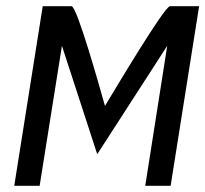

<svg xmlns="http://www.w3.org/2000/svg" viewBox="-20 -600 663 620"><path d="M26 0H108L180 -452L294 -102L520 -452L449 0H531L623 -580H529C511 -580 350 -309 319 -258C305 -307 229 -580 211 -580H118Z"/></svg>

Font: Charger Sport
Style: SeBdNrwObl
Weight: 600
Designer: Jasper
Foundry: Cannot Into Space Fonts
Version: Version 1.1